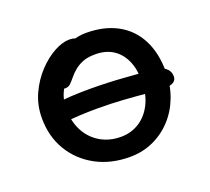

<svg xmlns="http://www.w3.org/2000/svg" viewBox="-95 -621 821 751"><g transform="rotate(-20 316.0 -245.5)"><path d="M327 12Q247 12 185.5 -21.5Q124 -55 89 -113.5Q54 -172 54 -248Q54 -302 75 -348Q96 -394 128.5 -428.5Q161 -463 196 -482Q231 -501 260 -501Q273 -501 283 -497Q293 -493 299.5 -485Q306 -477 306 -463Q306 -446 300 -433.5Q294 -421 280.5 -411.5Q267 -402 243 -391Q213 -374 193.5 -352Q174 -330 165 -304.5Q156 -279 156 -249Q156 -198 176.5 -158.5Q197 -119 234.5 -96.5Q272 -74 321 -74Q363 -74 397 -95.5Q431 -117 451 -157Q471 -197 471 -252Q471 -303 454.5 -338.5Q438 -374 408 -393Q378 -412 335 -412Q306 -412 286.5 -405Q267 -398 250 -385Q235 -373 224 -359.5Q213 -346 203.5 -336.5Q194 -327 181 -327Q172 -327 166 -330Q160 -333 157 -342.5Q154 -352 154 -370Q154 -394 169 -417.5Q184 -441 209.5 -460.5Q235 -480 266 -491.5Q297 -503 330 -503Q405 -503 459.5 -473.5Q514 -444 543 -388Q572 -332 572 -254Q572 -197 553.5 -148.5Q535 -100 501.5 -64Q468 -28 423.5 -8Q379 12 327 12ZM546 -195Q516 -195 473 -199Q430 -203 378.5 -206.5Q327 -210 271 -210Q234 -210 195 -208Q156 -206 115 -201V-282Q153 -288 191.5 -290Q230 -292 267 -292Q343 -292 413.5 -286.5Q484 -281 537 -278Q560 -276 577.5 -262Q595 -248 595 -226Q595 -211 583 -203Q571 -195 546 -195Z"/></g></svg>

Font: Shantell Sans Medium
Style: Regular
Weight: 500
Designer: Stephen Nixon, Anya Danilova, Shantell Martin
Foundry: Arrow Type
Version: Version 1.011;[c5ecc13dd]